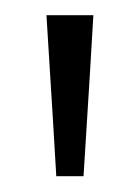

<svg xmlns="http://www.w3.org/2000/svg" viewBox="-20 -628 181 248"><path d="M87.9 -400.4Q79.1 -400.4 52.7 -400.4Q49.8 -452.1 40 -608.4Q55.7 -608.4 100.6 -608.4Q97.7 -555.7 87.9 -400.4Z"/></svg>

Font: BSRU BANSOMDEJ
Style: Regular
Weight: 400
Designer: Wisit Potiwat
Version: Version 1.000;PS 002.000;hotconv 1.0.70;makeotf.lib2.5.58329